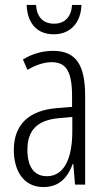

<svg xmlns="http://www.w3.org/2000/svg" viewBox="-20 -748 431 778"><path d="M310 -728H272C269 -680 243 -652 199 -652C155 -652 129 -679 126 -728H88C91 -649 134 -609 198 -609C264 -609 308 -655 310 -728ZM195 -542C153 -542 110 -530 73 -507L91 -465C129 -487 162 -496 189 -496C248 -496 272 -459 272 -358V-315L211 -310C99 -301 36 -245 36 -140C36 -61 72 10 156 10C222 10 255 -31 275 -84H277L284 0H325V-360C325 -485 288 -542 195 -542ZM217 -269 273 -274V-216C273 -106 240 -34 170 -34C120 -34 91 -70 91 -141C91 -220 131 -261 217 -269Z"/></svg>

Font: Noto Sans Lao ExtraCondensed Light
Style: Regular
Weight: 300
Width: 2
Designer: Monotype Design Team
Foundry: Monotype Imaging Inc.
Version: Version 2.003